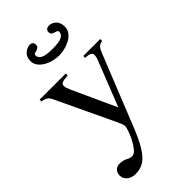

<svg xmlns="http://www.w3.org/2000/svg" viewBox="-281 -775 1064 1064"><g transform="rotate(-45 251.5 -243.0)"><path d="M401 -637Q401 -614 387.5 -596.5Q374 -579 353.5 -568Q333 -557 309.5 -551.5Q286 -546 266 -546Q246 -546 222.5 -551.5Q199 -557 178.5 -568.5Q158 -580 144.5 -597Q131 -614 131 -637Q131 -670 151.5 -687Q172 -704 193 -704Q204 -704 210.5 -698Q217 -692 217 -679Q217 -667 210 -662Q203 -657 195 -655Q187 -653 180 -650Q173 -647 173 -638Q173 -621 192.5 -609.5Q212 -598 266 -598Q320 -598 339.5 -609.5Q359 -621 359 -638Q359 -647 352 -650Q345 -653 337 -655Q329 -657 322 -662Q315 -667 315 -679Q315 -692 323 -698Q331 -704 342 -704Q365 -704 383 -687Q401 -670 401 -637ZM491 -435Q473 -433 462.5 -423Q452 -413 441 -384L277 25Q256 78 236.5 114.5Q217 151 197 174Q177 197 153.5 207.5Q130 218 102 218Q70 218 51 201.5Q32 185 32 160Q32 141 44.5 127.5Q57 114 75 114Q89 114 102 116.5Q115 119 129 127Q137 132 145 133Q153 134 158 134Q174 134 190 114.5Q206 95 219 70Q232 45 240 21Q248 -3 248 -12Q248 -18 243.5 -29.5Q239 -41 232.5 -55.5Q226 -70 218 -86.5Q210 -103 203 -118L69 -401Q61 -418 48.5 -425.5Q36 -433 16 -436V-450H221V-435Q189 -433 176.5 -427.5Q164 -422 164 -408Q164 -400 168 -389Q172 -378 177 -367L294 -111L402 -385Q404 -390 405 -399Q406 -408 406 -411Q406 -435 358 -435V-450H491Z"/></g></svg>

Font: STIXGeneralUnicodeRegular
Style: Regular
Weight: 400
Designer: MicroPress Inc., with final additions and corrections provided by Coen Hoffman, Elsevier (retired)
Version: Version 1.1.0